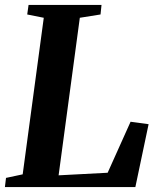

<svg xmlns="http://www.w3.org/2000/svg" viewBox="-26 -763 645 783"><path d="M-6 0 -1.5 -37.5 66.5 -52 152.5 -690.5 85 -704 90.5 -743H388L384 -704L299.5 -690.5L213 -48L413 -58.5L506.5 -266.5L580 -256.5L526 0Z"/></svg>

Font: Merriweather 60pt
Style: Bold Italic
Weight: 700
Italic angle: -7.8°
Version: Version 2.101